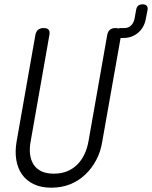

<svg xmlns="http://www.w3.org/2000/svg" viewBox="-20 -860 704 890"><path d="M144 -698Q147 -714 156.5 -722Q166 -730 182.5 -730Q199 -730 205.5 -722Q212 -714 209 -698L122 -204Q116 -171 119.5 -144Q123 -117 136 -97Q149 -77 172 -66Q195 -55 229.5 -55Q264 -55 291 -66Q318 -77 338 -97Q358 -117 371 -144Q384 -171 390 -204L477 -698Q480 -714 489.5 -722Q499 -730 515 -730Q523 -730 529 -728Q534 -730 540 -730H558Q575 -730 587.5 -742Q600 -754 604 -775L611 -814Q613 -827 620.5 -833.5Q628 -840 641 -840Q654 -840 660 -833.5Q666 -827 664 -814L656 -773Q649 -733 620.5 -708.5Q592 -684 552 -684H539L454 -204Q447 -158 426.5 -119Q406 -80 375.5 -51Q345 -22 305.5 -6Q266 10 218 10Q170 10 136 -6.5Q102 -23 82 -51.5Q62 -80 55.5 -119Q49 -158 57 -204Z"/></svg>

Font: Maple Mono ExtraLight
Style: Italic
Weight: 275
Italic angle: -10°
Monospace: yes
Designer: subframe7536
Version: Version 7.000